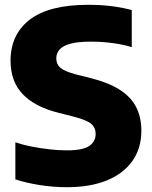

<svg xmlns="http://www.w3.org/2000/svg" viewBox="-20 -770 633 800"><path d="M259 10Q202 10 146.2 1.2Q90.5 -7.5 44 -22.5V-177Q75 -166.5 112 -159.2Q149 -152 186.8 -147.8Q224.5 -143.5 258 -143.5Q326 -143.5 352.2 -162Q378.5 -180.5 378.5 -212Q378.5 -238.5 359.8 -254.2Q341 -270 285 -284.5L224 -300Q125.5 -324.5 74.8 -377.5Q24 -430.5 24 -517Q24 -627 104.5 -688.5Q185 -750 348 -750Q401 -750 447.2 -744Q493.5 -738 529 -728V-573.5Q494.5 -584.5 449.5 -590.5Q404.5 -596.5 359.5 -596.5Q303.5 -596.5 272 -587.5Q240.5 -578.5 227.5 -562.8Q214.5 -547 214.5 -527.5Q214.5 -503 230.8 -488.2Q247 -473.5 294.5 -460.5L356 -445Q429 -427 476.2 -397.8Q523.5 -368.5 546.2 -325.8Q569 -283 569 -225Q569 -152.5 532 -99.8Q495 -47 425.8 -18.5Q356.5 10 259 10Z"/></svg>

Font: Encode Sans SC Condensed Thin ExtraBold
Style: Regular
Weight: 800
Version: Version 3.002